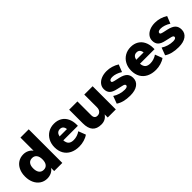

<svg xmlns="http://www.w3.org/2000/svg" viewBox="204 -1851 2974 2974"><g transform="rotate(-45 1691.0 -364.0)"><path d="M589 -736V0H411V-69Q389 -33 347 -12.5Q305 8 255 8Q190 8 139 -25.5Q88 -59 59.5 -119.5Q31 -180 31 -259Q31 -337 59.5 -397Q88 -457 139 -489.5Q190 -522 255 -522Q303 -522 343.5 -502Q384 -482 408 -448V-736ZM411 -257Q411 -318 384.5 -351.5Q358 -385 311 -385Q262 -385 236 -352.5Q210 -320 210 -259Q210 -196 236.5 -161.5Q263 -127 311 -127Q359 -127 385 -160.5Q411 -194 411 -257Z M1166 -236H847Q852 -177 881 -151Q910 -125 966 -125Q1004 -125 1042 -137.5Q1080 -150 1111 -172L1157 -52Q1119 -24 1065 -8Q1011 8 957 8Q870 8 806 -24Q742 -56 708 -115.5Q674 -175 674 -256Q674 -333 706.5 -393.5Q739 -454 796.5 -488Q854 -522 928 -522Q1000 -522 1054 -490Q1108 -458 1137 -398.5Q1166 -339 1166 -260ZM849 -320H1011Q1001 -398 933 -398Q866 -398 849 -320Z M1761 -508V0H1584V-68Q1535 8 1439 8Q1342 8 1294.5 -46Q1247 -100 1247 -211V-508H1428V-206Q1428 -131 1493 -131Q1531 -131 1554.5 -158Q1578 -185 1578 -230V-508Z M1834 -53 1880 -176Q1921 -148 1973 -132.5Q2025 -117 2075 -117Q2106 -117 2123 -126Q2140 -135 2140 -151Q2140 -165 2127.5 -173.5Q2115 -182 2080 -189L1998 -208Q1920 -224 1885.5 -258.5Q1851 -293 1851 -354Q1851 -403 1880 -441Q1909 -479 1960.5 -500.5Q2012 -522 2079 -522Q2134 -522 2187 -506Q2240 -490 2286 -461L2238 -341Q2198 -367 2156 -381Q2114 -395 2077 -395Q2047 -395 2030 -385.5Q2013 -376 2013 -358Q2013 -347 2023 -340.5Q2033 -334 2061 -327L2146 -308Q2227 -289 2262.5 -252.5Q2298 -216 2298 -153Q2298 -78 2238.5 -35Q2179 8 2074 8Q1922 8 1834 -53Z M2845 -236H2526Q2531 -177 2560 -151Q2589 -125 2645 -125Q2683 -125 2721 -137.5Q2759 -150 2790 -172L2836 -52Q2798 -24 2744 -8Q2690 8 2636 8Q2549 8 2485 -24Q2421 -56 2387 -115.5Q2353 -175 2353 -256Q2353 -333 2385.5 -393.5Q2418 -454 2475.5 -488Q2533 -522 2607 -522Q2679 -522 2733 -490Q2787 -458 2816 -398.5Q2845 -339 2845 -260ZM2528 -320H2690Q2680 -398 2612 -398Q2545 -398 2528 -320Z M2894 -53 2940 -176Q2981 -148 3033 -132.5Q3085 -117 3135 -117Q3166 -117 3183 -126Q3200 -135 3200 -151Q3200 -165 3187.5 -173.5Q3175 -182 3140 -189L3058 -208Q2980 -224 2945.5 -258.5Q2911 -293 2911 -354Q2911 -403 2940 -441Q2969 -479 3020.5 -500.5Q3072 -522 3139 -522Q3194 -522 3247 -506Q3300 -490 3346 -461L3298 -341Q3258 -367 3216 -381Q3174 -395 3137 -395Q3107 -395 3090 -385.5Q3073 -376 3073 -358Q3073 -347 3083 -340.5Q3093 -334 3121 -327L3206 -308Q3287 -289 3322.5 -252.5Q3358 -216 3358 -153Q3358 -78 3298.5 -35Q3239 8 3134 8Q2982 8 2894 -53Z"/></g></svg>

Font: Muli Black
Style: Regular
Weight: 900
Designer: Vernon Adams
Foundry: Vernon Adams
Version: Version 2.001